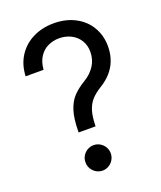

<svg xmlns="http://www.w3.org/2000/svg" viewBox="-135 -803 749 894"><g transform="rotate(-20 239.5 -355.5)"><path d="M282.2 -416Q314.5 -435.5 334 -465.6Q353.5 -495.6 353.5 -534.2Q353.5 -566.4 338.1 -591.1Q322.8 -615.7 296.1 -629.2Q269.5 -642.6 237.3 -642.6Q208 -642.6 182.4 -630.6Q156.7 -618.7 139.9 -593Q123 -567.4 120.1 -529.3H31.2Q33.7 -586.9 61.5 -629.4Q89.4 -671.9 135.3 -694.3Q181.2 -716.8 237.3 -716.8Q297.4 -716.8 343.3 -692.6Q389.2 -668.5 414.3 -626Q439.5 -583.5 439.5 -530.3Q439.5 -422.4 342.8 -363.3Q311.5 -344.2 293.7 -323.7Q275.9 -303.2 267.3 -274.9Q258.8 -246.6 257.8 -204.1V-199.2H173.8V-204.1Q174.3 -267.1 186.8 -306.2Q199.2 -345.2 221.7 -369.1Q244.1 -393.1 282.2 -416ZM156.2 -57.6Q155.8 -74.2 164.3 -88.6Q172.9 -103 187.3 -111.6Q201.7 -120.1 218.8 -120.1Q235.4 -120.1 249.8 -111.6Q264.2 -103 272.7 -88.6Q281.2 -74.2 281.2 -57.6Q281.2 -40.5 272.7 -25.9Q264.2 -11.2 249.8 -2.7Q235.4 5.9 218.8 5.9Q201.7 5.9 187.3 -2.7Q172.9 -11.2 164.3 -25.9Q155.8 -40.5 156.2 -57.6Z"/></g></svg>

Font: Pretendard Std
Style: Regular
Weight: 400
Designer: Base glyphs from Inter by Rasmus Andersson; Hangeul glyphs from Noto Sans CJK(Source Han Sans) by Jang Soo-young and Kan
Foundry: Kil Hyung-jin
Version: Version 1.309